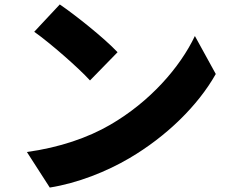

<svg xmlns="http://www.w3.org/2000/svg" viewBox="-20 -796 1040 864"><path d="M249 -776 134 -653C206 -602 332 -492 385 -434L509 -561C449 -625 318 -729 249 -776ZM101 -112 204 48C330 28 460 -24 562 -84C729 -182 871 -321 951 -463L857 -634C790 -493 655 -338 475 -234C377 -177 248 -132 101 -112Z"/></svg>

Font: Noto Sans CJK KR Black
Style: Regular
Weight: 900
Designer: Ryoko NISHIZUKA (kana & ideographs); Paul D. Hunt (Latin, Greek & Cyrillic); Wenlong ZHANG (bopomofo); Sandoll Communica
Foundry: Adobe Systems Incorporated
Version: Version 1.004;PS 1.004;hotconv 1.0.82;makeotf.lib2.5.63406